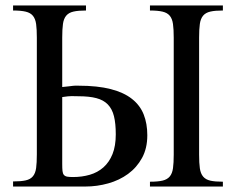

<svg xmlns="http://www.w3.org/2000/svg" viewBox="-20 -682 863 702"><path d="M518.6 -187.5Q518.6 -139.6 499.3 -104.5Q480 -69.3 448.2 -46.1Q416.5 -22.9 375.7 -11.5Q335 0 292 0H27.8V-18.6Q56.6 -18.6 74 -22.5Q91.3 -26.4 100.3 -37.4Q109.4 -48.3 112.1 -67.6Q114.7 -86.9 114.7 -117.7V-544.4Q114.7 -574.7 112.1 -594Q109.4 -613.3 100.3 -624.3Q91.3 -635.3 74 -639.4Q56.6 -643.6 27.8 -643.6V-662.1H294.4V-643.6Q265.6 -643.6 248.5 -639.6Q231.4 -635.7 222.2 -624.8Q212.9 -613.8 210.2 -594.5Q207.5 -575.2 207.5 -544.4V-363.8Q226.6 -365.7 234.6 -366.7Q242.7 -367.7 246.6 -368.2Q250.5 -368.7 253.9 -368.7H266.6Q336.9 -368.7 385 -356.2Q433.1 -343.8 462.6 -320.3Q492.2 -296.9 505.4 -263.4Q518.6 -230 518.6 -187.5ZM528.3 0V-17.6Q557.1 -17.6 574.5 -21.7Q591.8 -25.9 600.8 -36.9Q609.9 -47.9 612.5 -67.1Q615.2 -86.4 615.2 -116.7V-544.4Q615.2 -574.7 612.5 -594Q609.9 -613.3 600.8 -624.3Q591.8 -635.3 574.5 -639.4Q557.1 -643.6 528.3 -643.6V-662.1H794.9V-643.6Q766.1 -643.6 749 -639.6Q731.9 -635.7 722.7 -624.8Q713.4 -613.8 710.7 -594.5Q708 -575.2 708 -544.4V-116.7Q708 -85.9 710.7 -66.7Q713.4 -47.4 722.7 -36.4Q731.9 -25.4 749 -21.5Q766.1 -17.6 794.9 -17.6V0ZM403.3 -190.9Q403.3 -230.5 396.7 -257.1Q390.1 -283.7 374.3 -300Q358.4 -316.4 332.3 -323.2Q306.2 -330.1 266.6 -330.1Q259.3 -330.1 253.9 -330.3Q248.5 -330.6 242.4 -330.6Q236.3 -330.6 228.3 -329.8Q220.2 -329.1 207.5 -327.1V-82.5Q207.5 -66.4 208.5 -56.9Q209.5 -47.4 213.6 -42.5Q217.8 -37.6 225.6 -36.1Q233.4 -34.7 247.1 -34.7Q279.8 -34.7 308.3 -43Q336.9 -51.3 358.2 -70.1Q379.4 -88.9 391.4 -118.7Q403.3 -148.4 403.3 -190.9Z"/></svg>

Font: Doulos SIL CyrE
Style: Regular
Weight: 400
Designer: Walt Agee, Victor Gaultney, Peter Martin, Debbi Hosken, Becca Hirsbrunner
Foundry: SIL International
Version: Version 5.000